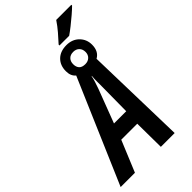

<svg xmlns="http://www.w3.org/2000/svg" viewBox="-348 -1038 1121 1121"><g transform="rotate(-45 212.5 -478.0)"><path d="M270 -844Q294 -870 318 -898Q342 -926 362 -956H487V-950Q471 -934 446 -912.5Q421 -891 395 -870.5Q369 -850 350 -837H270ZM215 -644Q190 -664 190 -704Q190 -752 219.5 -781Q249 -810 300 -810Q348 -810 378 -780Q408 -750 408 -706Q408 -651 368 -629L384 0H270L268 -193H136L56 0H-62ZM300 -653Q322 -653 336.5 -666.5Q351 -680 351 -703Q351 -726 337 -740Q323 -754 300 -754Q276 -754 262.5 -740Q249 -726 249 -703Q249 -680 261 -666.5Q273 -653 300 -653ZM173 -290H274L276 -496Q276 -516 276 -536.5Q276 -557 278 -578H276Q272 -558 265.5 -538Q259 -518 252 -498Z"/></g></svg>

Font: Noto Sans ExtraCondensed SemiBold
Style: Italic
Weight: 600
Width: 2
Italic angle: -12°
Designer: Monotype Design Team
Foundry: Monotype Imaging Inc.
Version: Version 2.013; ttfautohint (v1.8.4.7-5d5b)